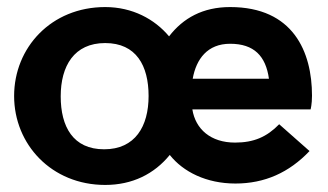

<svg xmlns="http://www.w3.org/2000/svg" viewBox="-20 -514 928 544"><path d="M275 -91C187 -91 152 -155 152 -241C152 -327 190 -392 278 -392C366 -392 401 -328 401 -242C401 -156 363 -91 275 -91ZM526 -291C536 -347 568 -390 632 -390C700 -390 733 -355 742 -291ZM278 10C355 10 417 -21 461 -75C499 -27 565 6 647 6C730 6 799 -25 857 -86L771 -162C736 -126 699 -110 646 -110C577 -110 534 -148 525 -204H860C860 -204 864 -218 864 -243C864 -367 811 -494 632 -494C555 -494 499 -463 459 -411C418 -460 355 -494 278 -494C125 -494 20 -379 20 -242C20 -105 126 10 278 10Z"/></svg>

Font: FREAK Grotesk Next
Style: Bold
Weight: 700
Width: 3
Designer: La Scuola Open Source
Foundry: La Scuola Open Source
Version: Version 1.000;PS 1.0;hotconv 1.0.72;makeotf.lib2.5.5900